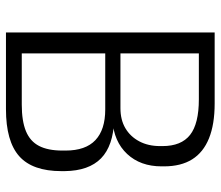

<svg xmlns="http://www.w3.org/2000/svg" viewBox="-68 -672 740 644"><g transform="rotate(90 302.0 -350.0)"><path d="M89 -700H327Q397 -700 444 -681Q491 -662 514.5 -624.5Q538 -587 538 -530V-522Q538 -451 496.5 -406.5Q455 -362 383 -357L382 -363Q469 -360 511 -319Q553 -278 554 -197V-186Q554 -89 504 -44.5Q454 0 346 0H89ZM331 -53Q386 -53 420 -67Q454 -81 469.5 -111Q485 -141 485 -189V-200Q485 -267 450 -300Q415 -333 347 -333H159V-53ZM343 -384Q382 -384 410 -400.5Q438 -417 454 -447Q470 -477 470 -517V-525Q470 -588 432.5 -617.5Q395 -647 313 -647H159V-384Z"/></g></svg>

Font: Pathway Extreme 28pt Light
Style: Regular
Weight: 300
Designer: Eduardo Rodriguez Tunni
Foundry: Eduardo Rodriguez Tunni
Version: Version 1.001;gftools[0.9.26]